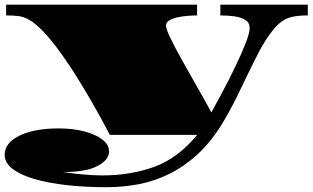

<svg xmlns="http://www.w3.org/2000/svg" viewBox="-31 -531 1332 818"><path d="M422.4 266.6Q332.5 266.6 253.9 257.8Q175.3 249 115.7 231.7Q56.2 214.4 22.5 188.5Q-11.2 162.6 -11.2 128.4Q-11.2 78.6 50.8 47.4Q80.6 32.7 122.8 24.4Q165 16.1 217.3 16.1Q280.8 16.1 329.3 29.1Q377.9 42 405.8 64Q433.6 85.9 433.6 114.3Q433.6 150.4 384.3 176.3Q335 202.1 237.3 202.1Q259.3 205.6 290 209Q320.8 212.4 352.3 214.4Q383.8 216.3 406.2 216.3Q525.4 216.3 626.2 179.7Q727.1 143.1 809.1 43.5H437Q394.5 -37.6 354 -107.2Q313.5 -176.8 276.9 -233.4Q203.6 -346.2 147 -403.3Q116.2 -434.1 92.8 -447Q69.3 -460 46.6 -462.6Q23.9 -465.3 -4.9 -465.3V-511.2H808.6V-465.3Q792 -465.3 769.5 -463.6Q747.1 -461.9 725.6 -457.3Q704.1 -452.6 690.2 -444.1Q676.3 -435.5 676.3 -421.9Q676.3 -407.2 695.6 -367.7Q714.8 -328.1 746.1 -272Q776.4 -217.8 808.8 -161.1Q841.3 -104.5 869.6 -52.2Q889.6 -88.4 916.3 -138.2Q942.9 -188 970.2 -244.6Q996.1 -297.9 1014.4 -344Q1032.7 -390.1 1032.7 -412.1Q1032.7 -434.1 1015.1 -445.6Q997.6 -457 969.2 -461.2Q940.9 -465.3 907.7 -465.3V-511.2H1280.3V-465.3Q1242.2 -465.3 1215.8 -459.7Q1189.5 -454.1 1168.9 -439.2Q1148.4 -424.3 1127.4 -397Q1097.7 -358.4 1074.2 -313.7Q1050.8 -269 1026.9 -219.2Q1002.9 -169.4 976.1 -114.5Q949.2 -59.6 913.1 0Q865.7 76.2 809.6 127.4Q753.4 178.7 690.9 209.5Q627.9 240.7 560.3 253.7Q492.7 266.6 422.4 266.6Z"/></svg>

Font: Asset
Style: Regular
Weight: 400
Version: Version 1.003; ttfautohint (v1.8.4.7-5d5b)